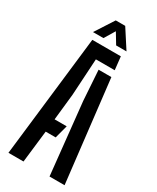

<svg xmlns="http://www.w3.org/2000/svg" viewBox="-240 -1032 900 1099"><g transform="rotate(30 210.0 -482.0)"><path d="M24.5 0 117 -800H305.5L315 -713.5H190.5L176 -471L157.5 -298H237.5L214.5 -211.5H148.5L124 0ZM296 0 246.5 -472 233.5 -670H318L395.5 0ZM98 -840.5 177.5 -963.5H240L319.5 -840.5H251L209 -910L167 -840.5Z"/></g></svg>

Font: Big Shoulders Stencil Text Thin SemiBold
Style: Regular
Weight: 600
Version: Version 2.001